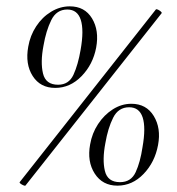

<svg xmlns="http://www.w3.org/2000/svg" viewBox="-20 -580 557 605"><path d="M60 5Q59 6 54 4Q49 2 45 -1Q41 -4 42 -6L471 -550Q473 -552 478 -549.5Q483 -547 487 -543.5Q491 -540 489 -538ZM350 5Q303 5 278.5 -33Q254 -71 264 -125Q270 -160 289 -189Q308 -218 335.5 -235.5Q363 -253 394 -253Q441 -253 464.5 -214.5Q488 -176 478 -123Q468 -69 432.5 -32Q397 5 350 5ZM358 -6Q393 -6 407.5 -37.5Q422 -69 429 -116Q440 -178 429.5 -210Q419 -242 387 -242Q353 -242 336.5 -209Q320 -176 312 -129Q302 -77 310.5 -41.5Q319 -6 358 -6ZM154 -303Q107 -303 83 -340.5Q59 -378 69 -433Q75 -468 94 -497Q113 -526 141 -543Q169 -560 200 -560Q247 -560 270 -522Q293 -484 283 -430Q273 -377 237 -340Q201 -303 154 -303ZM163 -313Q197 -313 211.5 -344.5Q226 -376 234 -423Q245 -485 234.5 -517.5Q224 -550 192 -550Q158 -550 141.5 -516.5Q125 -483 117 -436Q107 -384 115.5 -348.5Q124 -313 163 -313Z"/></svg>

Font: Cormorant Infant Light
Style: Italic
Weight: 300
Italic angle: -10°
Designer: Christian Thalmann (Catharsis Fonts)
Foundry: Catharsis Fonts
Version: Version 4.001